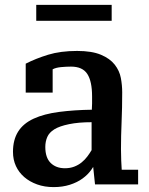

<svg xmlns="http://www.w3.org/2000/svg" viewBox="-20 -748 609 784"><path d="M474 -139Q474 -116 475 -92.5Q476 -69 477 -55H544V5H368L358 -90H371Q367 -75 353 -55Q339 -35 317 -19Q295 -3 265 6.5Q235 16 199 16Q162 16 131.5 5Q101 -6 79 -25Q57 -44 45 -70Q33 -96 33 -128Q33 -177 54 -210.5Q75 -244 117.5 -263.5Q160 -283 221.5 -291Q283 -299 355 -300Q356 -311 356 -325.5Q356 -340 356 -354Q356 -416 336.5 -446Q317 -476 270 -476Q251 -476 229.5 -474Q208 -472 195 -465V-370H85V-488Q126 -509 176.5 -524.5Q227 -540 295 -540Q355 -540 392 -524.5Q429 -509 448.5 -484Q468 -459 473.5 -429.5Q479 -400 479 -371Q479 -308 476.5 -250.5Q474 -193 474 -139ZM245 -61Q266 -61 283 -67.5Q300 -74 313.5 -85Q327 -96 337 -109.5Q347 -123 354 -135V-249Q301 -249 262 -241Q223 -233 202 -220Q181 -207 173 -188.5Q165 -170 165 -148Q165 -104 187 -82.5Q209 -61 245 -61ZM128 -663V-728H436V-663Z"/></svg>

Font: PT Serif Caption
Style: Semibold
Weight: 600
Designer: A.Korolkova, O.Umpeleva, V.Yefimov
Foundry: ParaType Ltd
Version: Version 1.00;May 2, 2020;FontCreator 12.0.0.2544 64-bit